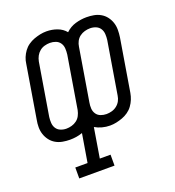

<svg xmlns="http://www.w3.org/2000/svg" viewBox="-135 -646 870 957"><g transform="rotate(-20 300.0 -167.5)"><path d="M122 205V147H187L212 -3Q195 3 178.5 5.5Q162 8 145 8Q126 8 106.5 4.5Q87 1 70.5 -8.5Q54 -18 42.5 -33Q31 -48 25 -66Q19 -84 19 -104Q19 -124 23 -144L69 -422Q71 -439 77.5 -455Q84 -471 94.5 -485.5Q105 -500 120 -510.5Q135 -521 151.5 -527Q168 -533 184.5 -536.5Q201 -540 218 -540Q248 -540 275 -530Q302 -520 319 -499Q342 -521 371.5 -529.5Q401 -538 430 -538Q450 -538 469 -534.5Q488 -531 504.5 -521.5Q521 -512 532.5 -497Q544 -482 550 -464Q556 -446 556 -426Q556 -406 553 -386L507 -108Q504 -91 497.5 -75Q491 -59 480.5 -44.5Q470 -30 455 -19.5Q440 -9 423.5 -3Q407 3 390.5 6.5Q374 10 357 10Q336 10 315.5 4.5Q295 -1 278 -11L252 147H309V205ZM147 -50Q161 -50 175.5 -54Q190 -58 202 -67Q214 -76 221 -89.5Q228 -103 231 -118L277 -396Q279 -412 278 -428Q277 -444 268.5 -456.5Q260 -469 245.5 -474.5Q231 -480 215 -480Q201 -480 186.5 -476Q172 -472 160.5 -462.5Q149 -453 142 -440Q135 -427 132 -412L86 -134Q84 -119 85 -103Q86 -87 94 -74.5Q102 -62 116.5 -56Q131 -50 147 -50ZM360 -50Q374 -50 388.5 -54Q403 -58 415 -67.5Q427 -77 434 -90Q441 -103 443 -118L489 -396Q491 -411 490 -427Q489 -443 481 -455.5Q473 -468 458.5 -474Q444 -480 428 -480Q414 -480 399.5 -476Q385 -472 373 -463Q361 -454 354 -440.5Q347 -427 345 -412L299 -134Q296 -118 297 -102Q298 -86 306.5 -73.5Q315 -61 329.5 -55.5Q344 -50 360 -50Z"/></g></svg>

Font: Iosevka Slab Light Extended
Style: Italic
Weight: 300
Width: 7
Italic angle: -9°
Monospace: yes
Designer: Belleve Invis
Foundry: Belleve Invis
Version: Version 11.1.0; ttfautohint (v1.8.3)